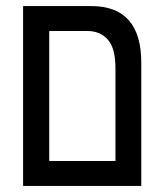

<svg xmlns="http://www.w3.org/2000/svg" viewBox="-20 -612 551 632"><path d="M56 0V-592H280Q445 -592 445 -406V0ZM142 -82H360V-389Q360 -453 335 -481.5Q310 -510 267 -510H142Z"/></svg>

Font: Noto Sans Hebrew Condensed
Style: Regular
Weight: 400
Width: 3
Designer: Monotype Design Team
Foundry: Monotype Imaging Inc.
Version: Version 2.004; ttfautohint (v1.8.4.7-5d5b)